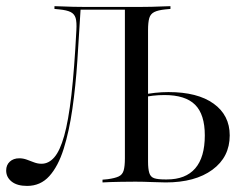

<svg xmlns="http://www.w3.org/2000/svg" viewBox="-24 -591 791 622"><path d="M409.7 -2.4Q387.9 -2.4 368.5 -2Q349.2 -1.6 333.9 -1.2Q318.5 -0.8 308.1 0V-8.9L325 -10.5Q348.4 -13.7 360.5 -19.4Q372.6 -25 376.6 -38.7Q380.6 -52.4 380.6 -78.2V-201.6H455.6V-67.7Q455.6 -43.5 459.7 -30.6Q463.7 -17.7 475.4 -13.7Q487.1 -9.7 510.5 -9.7H516.9Q577.4 -9.7 608.5 -45.6Q639.5 -81.5 639.5 -152.4Q639.5 -220.2 608.1 -251.6Q576.6 -283.1 508.9 -283.1Q489.5 -283.1 471.4 -281Q453.2 -279 437.9 -275V-283.9Q456.5 -287.9 478.2 -290.3Q500 -292.7 521.8 -292.7Q616.1 -292.7 668.1 -255.2Q720.2 -217.7 720.2 -152.4Q720.2 -82.3 664.1 -41.1Q608.1 0 512.9 0Q496.8 0 468.1 -1.2Q439.5 -2.4 418.5 -2.4ZM380.6 -201.6V-562.1L383.9 -559.7H233.1L237.1 -561.3Q232.3 -477.4 226.6 -394.4Q221 -311.3 210.5 -238.3Q200 -165.3 182.3 -108.9Q164.5 -52.4 135.9 -20.6Q107.3 11.3 63.7 11.3Q31.5 11.3 13.7 -2.8Q-4 -16.9 -4 -38.7Q-4 -56.5 7.7 -67.3Q19.4 -78.2 38.7 -78.2Q50.8 -78.2 62.9 -73.8Q75 -69.4 86.7 -64.9Q98.4 -60.5 110.5 -60.5Q133.9 -60.5 152 -81.5Q170.2 -102.4 183.9 -150.8Q197.6 -199.2 207.3 -283.1Q216.9 -366.9 223.4 -492.7Q225 -519.4 221 -532.7Q216.9 -546 204.8 -552Q192.7 -558.1 168.5 -560.5L152.4 -562.1V-571Q162.9 -571 178.2 -570.2Q193.5 -569.4 212.9 -569Q232.3 -568.5 254 -568.5H262.1H418.5H426.6Q448.4 -568.5 467.7 -569Q487.1 -569.4 502.4 -570.2Q517.7 -571 528.2 -571V-562.1L511.3 -560.5Q487.9 -558.1 475.8 -552Q463.7 -546 459.7 -532.7Q455.6 -519.4 455.6 -492.7V-201.6Z"/></svg>

Font: Playfair 144pt SemiCondensed Light
Style: Regular
Weight: 300
Width: 4
Designer: Claus Eggers Sørensen
Foundry: Claus Eggers Sørensen
Version: Version 2.203